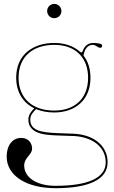

<svg xmlns="http://www.w3.org/2000/svg" viewBox="-20 -748 600 1008"><path d="M227.5 -690C227.5 -671.5 242 -652.5 265 -652.5C283.5 -652.5 302.5 -667 302.5 -690C302.5 -708.5 288 -727.5 265 -727.5C246.5 -727.5 227.5 -713 227.5 -690ZM265 -522.5C153.5 -522.5 65 -461 65 -340C65 -265.5 100 -208.5 160 -179.5C145 -164.5 129 -146 129 -121.5C129 -105.5 131.5 -96 136.5 -86.5C166.5 -31 262.5 -39 349.5 -34.5C461 -34.5 535 21 535 104.5C535 185 445 227.5 271.5 227.5C173 227.5 107 184.5 107 120.5C107 80 148.5 64 148.5 33C148.5 -1 125.5 -24 91.5 -24C45.5 -24 15 15 15 74C15 173.5 117.5 240 271.5 240C444.5 240 545 195 545 104.5C545 14 467 -46.5 350 -46.5C255.5 -51 169.5 -46.5 145.5 -91C141 -99.5 139 -107.5 139 -121.5C139 -143 153.5 -159.5 169.5 -175C197 -163.5 229 -157.5 265 -157.5C372 -157.5 455 -220.5 455 -340C455 -386 442.5 -425.5 418.5 -456C423.5 -491.5 441.5 -512.5 466.5 -512.5C483.5 -512.5 493.5 -497 506.5 -497C512.5 -497 516.5 -502 516.5 -508.5C516.5 -522 479 -522.5 467.5 -522.5C441.5 -522 423 -505.5 414 -480C412 -475 410 -473 407 -473C404 -473 401 -475 397 -478.5C365 -506.5 319.5 -522.5 265 -522.5ZM265 -512.5C377 -512.5 442.5 -444 442.5 -340C442.5 -226.5 368 -167.5 265 -167.5C147.5 -167.5 77.5 -234.5 77.5 -340C77.5 -454.5 157 -512.5 265 -512.5Z"/></svg>

Font: ZnikomitNo24
Style: Regular
Weight: 500
Designer: gluk
Foundry: gluk
Version: Version 0.55